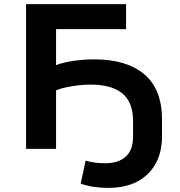

<svg xmlns="http://www.w3.org/2000/svg" viewBox="-20 -725 876 935"><path d="M507 190Q469 190 434 184.5Q399 179 373 169L397 57Q419 64 443.5 67Q468 70 494 70Q556 70 592 38Q628 6 628 -61V-137Q628 -226 576.5 -269.5Q525 -313 420 -313Q392 -313 361.5 -309.5Q331 -306 302.5 -300Q274 -294 253 -285V0H107V-705H594V-583H253V-408Q273 -416 303.5 -422.5Q334 -429 369.5 -432.5Q405 -436 438 -436Q597 -436 683 -363Q769 -290 769 -143V-62Q769 18 736.5 74.5Q704 131 646 160.5Q588 190 507 190Z"/></svg>

Font: Nunito Sans 7pt SemiExpanded
Style: Bold
Weight: 700
Width: 6
Designer: Vernon Adams
Foundry: Vernon Adams
Version: Version 3.101;gftools[0.9.27]